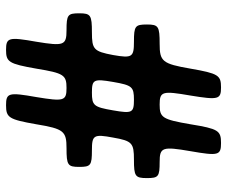

<svg xmlns="http://www.w3.org/2000/svg" viewBox="-78 -673 751 635"><g transform="rotate(90 297.5 -355.5)"><path d="M301 -100C285 -9 287 0 328 0C369 0 375 -9 391 -100C406 -191 414 -200 470 -200C526 -200 532 -204 532 -242C532 -280 527 -284 477 -284C427 -284 423 -290 435 -354C446 -417 453 -423 508 -423C563 -423 569 -427 569 -466C569 -504 564 -508 516 -508C467 -508 464 -517 480 -610C496 -702 494 -711 453 -711C412 -711 406 -702 391 -610C375 -517 369 -508 326 -508C282 -508 280 -517 296 -610C311 -702 309 -711 269 -711C229 -711 223 -702 207 -610C191 -517 183 -508 125 -508C67 -508 61 -504 61 -466C61 -427 66 -423 118 -423C169 -423 173 -417 162 -354C150 -290 143 -284 87 -284C30 -284 24 -280 24 -242C24 -204 29 -200 80 -200C130 -200 133 -191 118 -100C102 -9 104 0 145 0C185 0 191 -9 207 -100C222 -191 228 -200 271 -200C314 -200 316 -191 301 -100ZM251 -354C262 -417 267 -423 310 -423C353 -423 356 -417 345 -354C334 -290 329 -284 286 -284C243 -284 240 -290 251 -354Z"/></g></svg>

Font: Asimov Print
Style: A
Weight: 500
Designer: Google
Version: Version 2.000980: 2014